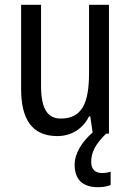

<svg xmlns="http://www.w3.org/2000/svg" viewBox="-20 -557 545 800"><path d="M360 117C360 78 377 44 422 0H434V-537H351V-253C351 -126 321 -63 233 -63C177 -63 151 -106 151 -199V-537H68V-186C68 -62 112 10 219 10C275 10 324 -18 351 -72H356L366 -5C323 32 291 81 291 129C291 190 323 223 389 223C411 223 428 219 441 214V158C433 161 422 164 405 164C376 164 360 148 360 117Z"/></svg>

Font: Noto Sans Kannada Condensed
Style: Regular
Weight: 400
Width: 3
Designer: Jelle Bosma - Monotype Design Team
Foundry: Monotype Imaging Inc.
Version: Version 2.005